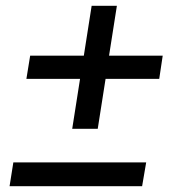

<svg xmlns="http://www.w3.org/2000/svg" viewBox="-20 -660 598 662"><path d="M229 -216 256 -388H71L84 -468H269L296 -640H383L356 -468H541L529 -388H344L317 -216ZM13 -18 26 -100H484L470 -18Z"/></svg>

Font: MuseoModerno
Style: Italic
Weight: 400
Italic angle: -9°
Designer: Pablo Cosgaya, Héctor Gatti, Marcela Romero, and the Authors of The MuseoModerno Project.
Foundry: Omnibus-Type Team
Version: Version 1.003